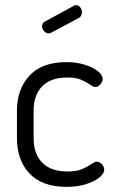

<svg xmlns="http://www.w3.org/2000/svg" viewBox="-20 -721 451 748"><path d="M169.6 -591Q160 -591 152 -599.4Q144 -607.9 144 -618.7Q144 -632 155 -637L267 -698Q270 -701 275 -701Q286.4 -701 292.7 -692.4Q299 -683.9 299 -672.9Q299 -657 287 -651L180.3 -594.1Q176 -591 169.6 -591ZM46 -183V-290Q46 -373.8 94.8 -426.4Q143.5 -479 239 -479Q278.9 -479 311.4 -468.5Q344 -458 362 -443Q380 -428 380 -413.7Q380 -403 371 -392.5Q362 -382 351 -382Q343 -382 330 -392Q312 -404 293 -411.5Q274 -419 241.7 -419Q178 -419 144.5 -385Q111 -351 111 -290.1V-183.3Q111 -121.4 144.7 -87.2Q178.4 -53 243 -53Q276.2 -53 295.6 -60.5Q315 -68 334.8 -81.2Q341 -85 346 -88Q351 -91 356.4 -91Q368.5 -91 377.2 -81Q386 -71 386 -59Q386 -45.1 367 -29.5Q348 -14 315.1 -3.5Q282.2 7 240 7Q144 7 95 -45Q46 -97 46 -183Z"/></svg>

Font: Dosis
Style: Regular
Weight: 400
Designer: Edgar Tolentino, Pablo Impallari, Igino Marini
Foundry: Edgar Tolentino, Pablo Impallari, Igino Marini
Version: Version 1.007;Glyphs 3.1.1 (3134)